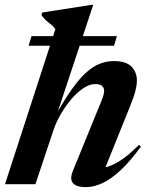

<svg xmlns="http://www.w3.org/2000/svg" viewBox="-32 -757 616 789"><path d="M189 -226 113.5 0H-11.5L195.5 -637Q189 -646.5 183 -651.8Q177 -657 171 -661.5Q165 -666 157 -673.2Q149 -680.5 138.5 -694.5L141.5 -705.5L343 -737H351L196 -269.5L190 -271Q229 -342 261.5 -388Q294 -434 322.8 -459.5Q351.5 -485 379.2 -495.5Q407 -506 435.5 -506Q486.5 -506 508.5 -483Q530.5 -460 530.5 -426.5Q530.5 -408.5 525 -385.5Q519.5 -362.5 502 -319L390.5 -42.5L363 -66.5Q382.5 -64.5 407.5 -71Q432.5 -77.5 465 -98.8Q497.5 -120 539 -161.5L547 -154.5Q503.5 -94.5 464 -57.8Q424.5 -21 389 -4.5Q353.5 12 321.5 12Q281.5 12 267.8 -4.5Q254 -21 267 -53.5L372 -311Q386.5 -345 391.2 -359.5Q396 -374 396 -382.5Q396 -397 387 -404.2Q378 -411.5 359.5 -411.5Q336 -411.5 310.8 -394.8Q285.5 -378 261.8 -350.2Q238 -322.5 219 -290Q200 -257.5 189 -226ZM85.5 -569 97.5 -608.5H448.5L436.5 -569Z"/></svg>

Font: Newsreader 60pt SemiBold
Style: Italic
Weight: 600
Italic angle: -17°
Designer: Hugues Gentile
Foundry: Production Type
Version: Version 1.003